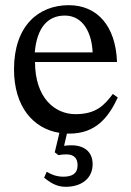

<svg xmlns="http://www.w3.org/2000/svg" viewBox="-20 -505 504 740"><path d="M415 -143C383 -101 352 -65 271 -65C191 -65 115 -128 115 -266H431C426 -406 354 -485 245 -485C128 -485 34 -405 34 -238C34 -94 108 -9 209 7L191 82L205 93C205 93 220 90 236 90C269 90 279 109 279 132C279 164 258 176 224 176C199 176 178 168 160 157L150 180C172 197 196 215 233 215C295 215 337 182 337 128C337 81 306 55 255 55C239 55 227 57 227 57L238 10H247C350 10 398 -53 434 -129ZM114 -303C122 -396 162 -445 230 -445C301 -445 334 -377 337 -303Z"/></svg>

Font: STIX Two Math
Style: Regular
Weight: 400
Designer: Ross Mills, John Hudson & Paul Hanslow, Tiro Typeworks Ltd; with portions MicroPress Inc., with additions and correction
Foundry: Tiro Typeworks Ltd
Version: Version 2.02 b142